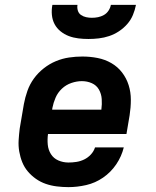

<svg xmlns="http://www.w3.org/2000/svg" viewBox="-20 -760 640 788"><path d="M261 8Q237 8 213 5Q189 2 167.5 -5.5Q146 -13 127.5 -26Q109 -39 94.5 -56Q80 -73 71.5 -94Q63 -115 59 -138Q55 -161 56.5 -185Q58 -209 61 -233L78 -333Q83 -360 92.5 -387Q102 -414 119 -437.5Q136 -461 159.5 -479.5Q183 -498 209.5 -509Q236 -520 263.5 -524Q291 -528 318 -528Q350 -528 380.5 -522Q411 -516 437 -501Q463 -486 481 -462.5Q499 -439 508 -410.5Q517 -382 517 -350.5Q517 -319 512 -287L499 -210H177Q174 -188 176 -166.5Q178 -145 189 -127.5Q200 -110 219.5 -101.5Q239 -93 261 -93Q277 -93 293.5 -95.5Q310 -98 325.5 -105.5Q341 -113 353 -126Q365 -139 370 -155H488Q479 -118 457 -85.5Q435 -53 403 -31Q371 -9 334 -0.5Q297 8 261 8ZM194 -310H396Q399 -332 397.5 -353.5Q396 -375 386 -392.5Q376 -410 357 -418.5Q338 -427 316 -427Q295 -427 273 -419.5Q251 -412 234 -396Q217 -380 208 -359Q199 -338 195 -317ZM343 -600Q322 -600 301.5 -602.5Q281 -605 262.5 -612Q244 -619 228.5 -631.5Q213 -644 204 -661Q195 -678 193 -698.5Q191 -719 195 -740H298Q296 -728 299.5 -716.5Q303 -705 312.5 -698.5Q322 -692 333.5 -689.5Q345 -687 357 -687Q370 -687 382.5 -689.5Q395 -692 406.5 -698.5Q418 -705 425.5 -716.5Q433 -728 435 -740H538Q534 -719 525.5 -698.5Q517 -678 502 -661Q487 -644 468 -631.5Q449 -619 428 -612Q407 -605 385.5 -602.5Q364 -600 343 -600Z"/></svg>

Font: Iosevka Etoile Oblique
Style: Bold
Weight: 700
Italic angle: -9°
Designer: Belleve Invis
Foundry: Belleve Invis
Version: Version 15.5.2; ttfautohint (v1.8.4)